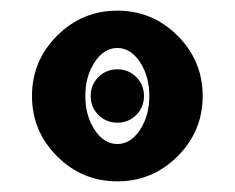

<svg xmlns="http://www.w3.org/2000/svg" viewBox="-20 -420 440 360"><path d="M87 -353Q134 -400 200 -400Q266 -400 313 -353Q360 -306 360 -240Q360 -174 313 -127Q266 -80 200 -80Q134 -80 87 -127Q40 -174 40 -240Q40 -306 87 -353ZM242.5 -303.5Q225 -330 200 -330Q175 -330 157.5 -303.5Q140 -277 140 -240Q140 -203 157.5 -176.5Q175 -150 200 -150Q225 -150 242.5 -176.5Q260 -203 260 -240Q260 -277 242.5 -303.5ZM164.5 -275.5Q179 -290 200 -290Q221 -290 235.5 -275.5Q250 -261 250 -240Q250 -219 235.5 -204.5Q221 -190 200 -190Q179 -190 164.5 -204.5Q150 -219 150 -240Q150 -261 164.5 -275.5Z"/></svg>

Font: SOV_ThonBuri
Style: Book
Weight: 400
Version: Version 1.00